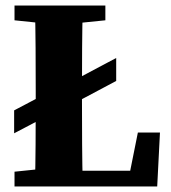

<svg xmlns="http://www.w3.org/2000/svg" viewBox="-20 -677 620 697"><path d="M401.8 -466.5V-383.1L216 -284.4V-367.9ZM187.2 -358.4V-275L31.3 -193.1V-276.3ZM177.9 -68.7H193.7V0H32.7V-53.7ZM177.9 -588.3 32.7 -603.3V-657H362.5V-603.3L214.5 -588.3ZM109.7 -347Q109.7 -424.6 109.2 -502.4Q108.7 -580.3 106.7 -657H280.6Q278.6 -580.7 278.1 -503.1Q277.6 -425.5 277.6 -347V-305.2Q277.6 -231.1 278.1 -153.9Q278.6 -76.7 280.6 0H106.7Q108.7 -76.3 109.2 -153.9Q109.7 -231.6 109.7 -310ZM480.5 -195.9H560.7L550.7 0H193.7V-57.2H517.1L441.2 0Z"/></svg>

Font: Adobe Variable Font Prototype
Style: Regular
Weight: 389
Designer: Frank Grießhammer
Foundry: Adobe
Version: Version 1.004;hotconv 1.0.113;makeotfexe 2.5.65598